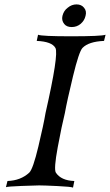

<svg xmlns="http://www.w3.org/2000/svg" viewBox="-20 -851 500 873"><path d="M460 -693 453 -665Q383 -662 355 -633Q339 -616 312 -504.5Q285 -393 275 -337Q261 -281 242.5 -181.5Q224 -82 234 -66Q258 -30 318 -28L312 2Q304 -2 242 -5Q180 -8 158 -8Q140 -8 77.5 -5.5Q15 -3 7 0L14 -28Q74 -30 113 -66Q130 -82 154.5 -185Q179 -288 187 -337Q248 -605 232 -633Q216 -662 147 -665L153 -693Q170 -686 303 -686Q440 -686 460 -693ZM272 -742Q259 -758 264 -779Q270 -803 288 -816Q306 -831 328 -831Q350 -831 362 -816Q375 -801 369 -779Q364 -757 346 -742Q329 -728 306 -728Q283 -728 272 -742Z"/></svg>

Font: GFS Artemisia
Style: Italic
Weight: 400
Italic angle: -12°
Designer: Takis Katsoulidis and George D. Matthiopoulos
Foundry: George Matthiopoulos and Takis Katsoulidis
Version: Version 1.0